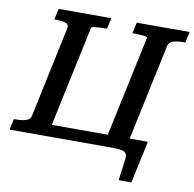

<svg xmlns="http://www.w3.org/2000/svg" viewBox="-117 -804 1080 1070"><g transform="rotate(10 423.0 -269.0)"><path d="M559 0H521L534 -67H747L696 172H624L640 50Q643 29 635.5 18Q628 7 609 3.5Q590 0 559 0ZM555 0H143L155 -67H567ZM-24 0 -10 -62H1Q35 -62 58 -69Q81 -76 86 -98L195 -612Q200 -634 179.5 -641Q159 -648 126 -648H115L129 -710H427L413 -648H404Q387 -648 369 -647Q351 -646 338.5 -644Q326 -642 325 -638L189 0ZM630 0H506L642 -638Q643 -642 630.5 -644Q618 -646 600.5 -647Q583 -648 566 -648H557L571 -710H870L856 -648H845Q811 -648 788 -641Q765 -634 760 -612Z"/></g></svg>

Font: Roboto Serif Medium
Style: Italic
Weight: 500
Italic angle: -10°
Designer: Greg Gazdowicz
Foundry: Commercial Type
Version: Version 1.008